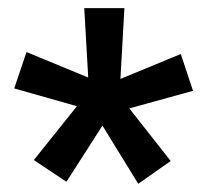

<svg xmlns="http://www.w3.org/2000/svg" viewBox="-20 -731 506 474"><path d="M169.9 -468.8 15.1 -512.7 45.4 -602.5 197.8 -539.6 188 -710.9H287.1L277.3 -536.1L426.3 -597.7L456.5 -506.8L299.3 -463.4L401.4 -333.5L321.3 -277.3L232.9 -420.9L144 -282.2L63.5 -335.9Z"/></svg>

Font: Robert Sans Black
Style: Regular
Weight: 900
Designer: Christian Robertson (extended by Adam Twardoch)
Foundry: Google
Version: Version 12.135;April 2, 2019;FontCreator 11.5.0.2425 64-bit;